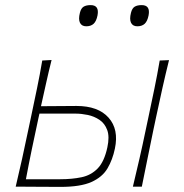

<svg xmlns="http://www.w3.org/2000/svg" viewBox="-20 -731 722 752"><path d="M41.5 0Q55 -56.5 66.5 -108.8Q78 -161 90.5 -221L101 -270.5Q114 -332 125 -385Q136 -438 145.5 -494L182 -496Q170.5 -450 160.8 -406.2Q151 -362.5 140.5 -315Q170 -315 208.2 -315.5Q246.5 -316 279.5 -316Q364.5 -316 405.2 -270.2Q446 -224.5 430 -149Q421 -105.5 401 -71.5Q381 -37.5 338.2 -18.2Q295.5 1 217 1Q166 1 119.5 0.5Q73 0 41.5 0ZM81.5 -29H216Q262 -29 299.2 -36.8Q336.5 -44.5 362.5 -71.2Q388.5 -98 400.5 -154Q409.5 -195.5 400 -221.5Q390.5 -247.5 369.8 -261.5Q349 -275.5 323.8 -280.8Q298.5 -286 276.5 -286H134.5Q132.5 -278.5 131 -270.5Q117 -205.5 105 -148Q93 -90.5 81.5 -29ZM500.5 0Q514 -56.5 526 -108.5Q538 -160.5 550.5 -221L561 -270.5Q574 -332 585 -385Q596 -438 605.5 -494L642 -495.5Q628 -439 616.2 -386.2Q604.5 -333.5 591 -270.5L580.5 -221Q568 -160.5 557.5 -108.5Q547 -56.5 535.5 0ZM518 -628Q500 -628 493.2 -641.8Q486.5 -655.5 493 -681Q497.5 -699 507.8 -705Q518 -711 535 -711Q569.5 -711 562 -671Q557.5 -648 546.8 -638Q536 -628 518 -628ZM318 -628Q300 -628 293.2 -641.8Q286.5 -655.5 293 -681Q297.5 -699 307.8 -705Q318 -711 335 -711Q369.5 -711 362 -671Q357.5 -648 346.8 -638Q336 -628 318 -628Z"/></svg>

Font: Commissioner Flair Thin
Style: Italic
Weight: 100
Italic angle: -12°
Designer: Kostas Bartsokas
Foundry: Kostas Bartsokas
Version: Version 1.000; ttfautohint (v1.8.3)